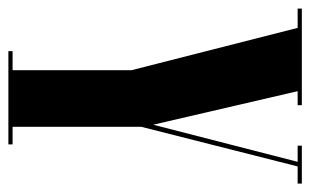

<svg xmlns="http://www.w3.org/2000/svg" viewBox="-169 -579 740 458"><g transform="rotate(90 201.0 -350.0)"><path d="M94 0V-10H139.5V-293.5L38.5 -690H-7.5V-700H223V-690H189.5L269.5 -345.5L358 -690H319.5V-700H410V-690H369L274.5 -317V-10H316.5V0Z"/></g></svg>

Font: Imbue 100pt ExtraBold
Style: Regular
Weight: 800
Designer: Tyler Finck
Foundry: Etcetera Type Company
Version: Version 1.102; ttfautohint (v1.8.3)